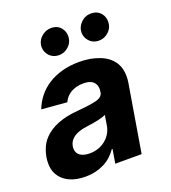

<svg xmlns="http://www.w3.org/2000/svg" viewBox="-152 -869 873 982"><g transform="rotate(-20 284.0 -377.5)"><path d="M448.2 -620Q414.8 -620 394.2 -643.8Q377.1 -663 377.1 -688.9Q377.1 -718.8 400.2 -741.8Q422.9 -764.6 454.9 -764.6Q489.7 -764.6 508.9 -741.1Q524.5 -722.3 524.5 -696.7Q524.5 -663.4 501.1 -641.7Q478.3 -620 448.2 -620ZM230.8 -620Q199.2 -620 179.3 -641Q159.8 -661.6 159.8 -689.3Q159.8 -704.5 166.7 -719.6Q173.7 -734.7 188.6 -746.8Q210.6 -764.6 237.6 -764.6Q272.4 -764.6 291.5 -741.1Q307.2 -722.3 307.2 -696.7Q307.2 -663.4 283.7 -641.7Q261 -620 230.8 -620ZM144.9 10.3Q120.4 10.3 98.2 6Q76 1.8 57.4 -7.3Q38.7 -16.3 24.1 -30Q9.6 -43.7 0 -62.5Q-12.1 -86.3 -12.1 -119.3Q-12.1 -153.8 0.4 -188.9Q12.4 -223 35.9 -247.5Q96.9 -310.7 223.7 -320.3Q295.1 -326.3 327.4 -335.2Q360.8 -344.5 364.3 -369.3Q364.3 -372.2 364.5 -374.3Q364.7 -376.4 365.1 -378.2Q365.4 -380 365.6 -381.9Q365.8 -383.9 365.8 -386.4Q365.8 -412.3 348.7 -427.2Q331.7 -442.1 296.2 -442.1Q274.9 -442.1 257.5 -437.3Q240.1 -432.5 226.4 -424.2Q212.7 -415.8 202.9 -404.3Q193.2 -392.8 187.1 -379.3L49.4 -390.6Q62.9 -426.5 86.6 -456.3Q110.4 -486.2 143.8 -507.5Q177.2 -528.8 220 -540.7Q262.8 -552.6 314.3 -552.6Q374.3 -552.6 424 -533.4Q473.7 -514.6 499.3 -473.7Q517.4 -443.9 517.4 -401.6Q517.4 -393.5 516.9 -385.1Q516.3 -376.8 514.9 -367.9L453.5 0H310L322.8 -75.6H318.5Q305.4 -56.5 288 -40.5Q270.6 -24.5 248.8 -13.3Q226.9 -2.1 201 4.1Q175.1 10.3 144.9 10.3ZM205.6 -94.1Q231.5 -94.1 253.6 -101.9Q275.6 -109.7 292.4 -123.4Q309.3 -137.1 320.5 -155.4Q331.7 -173.7 335.9 -195L345.2 -252.8Q318.5 -239.3 240.1 -228.7Q146 -217.3 136 -157.3Q135.7 -154.5 135.5 -151.8Q135.3 -149.1 135.3 -146.7Q135.3 -120.4 155.2 -106.9Q174.7 -94.1 205.6 -94.1Z"/></g></svg>

Font: Linik Sans
Style: Bold Italic
Weight: 700
Italic angle: 9°
Designer: Fonts by Rasmus Andersson / Changes by Cristiano Sobral with parts from Marc Monis
Foundry: rsms
Version: Version 3.020; ttfautohint (v1.6)